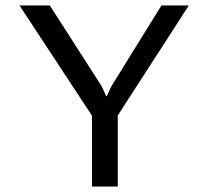

<svg xmlns="http://www.w3.org/2000/svg" viewBox="-20 -682 762 702"><path d="M51.3 0ZM316.4 -258.8 51.3 -662.1H162.1L352.1 -366.2L368.2 -330.1H370.1L388.2 -368.2L570.3 -662.1H670.4L410.6 -259.8V0H316.4Z"/></svg>

Font: PT Astra Sans
Style: Regular
Weight: 400
Designer: A.Korolkova, I. Chaeva
Foundry: ParaType Ltd
Version: Version 1.001; ttfautohint (v1.6)